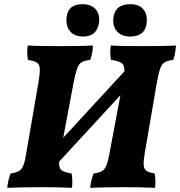

<svg xmlns="http://www.w3.org/2000/svg" viewBox="-20 -897 863 920"><path d="M15 3Q18 -35 31 -66Q56 -69 70 -77Q84 -85 92 -104.5Q100 -124 106 -164L166 -513Q172 -551 170.5 -570.5Q169 -590 155.5 -598Q142 -606 114 -610Q111 -625 110.5 -643Q110 -661 113 -679Q148 -677 186.5 -676.5Q225 -676 269 -676Q306 -676 345.5 -676.5Q385 -677 425 -679Q425 -662 422 -645Q419 -628 412 -610Q385 -607 371 -598.5Q357 -590 349 -567Q341 -544 332 -498L283 -237L576 -555Q577 -584 563 -594.5Q549 -605 512 -610Q509 -625 508.5 -643Q508 -661 511 -679Q545 -677 583 -676.5Q621 -676 663 -676Q701 -676 741.5 -676.5Q782 -677 823 -679Q822 -662 819.5 -645Q817 -628 810 -610Q783 -607 769 -598.5Q755 -590 747 -567Q739 -544 731 -498L674 -166Q667 -126 668.5 -106Q670 -86 682.5 -78Q695 -70 721 -66Q724 -49 724.5 -32.5Q725 -16 723 3Q683 1 648.5 0.5Q614 0 571 0Q476 0 412 3Q416 -35 429 -66Q454 -69 468 -77Q482 -85 490 -104.5Q498 -124 505 -164L557 -441L263 -122Q262 -91 275.5 -81Q289 -71 323 -66Q326 -49 326.5 -32.5Q327 -16 325 3Q286 1 252.5 0.5Q219 0 176 0Q79 0 15 3ZM378 -722Q337 -722 316 -747Q295 -772 299 -813Q305 -877 375 -877Q416 -877 438 -853Q460 -829 454 -787Q444 -722 378 -722ZM604 -722Q563 -722 541.5 -745.5Q520 -769 523 -808Q529 -877 605 -877Q645 -877 666 -853.5Q687 -830 683 -788Q676 -722 604 -722Z"/></svg>

Font: Vollkorn ExtraBold
Style: Italic
Weight: 800
Italic angle: -11°
Designer: Friedrich Althausen
Foundry: Friedrich Althausen
Version: Version 5.000; ttfautohint (v1.8.3)